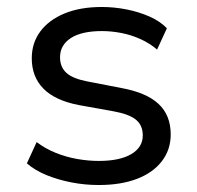

<svg xmlns="http://www.w3.org/2000/svg" viewBox="-20 -521 564 550"><path d="M263 9Q223 9 184.5 1.5Q146 -6 113 -19.5Q80 -33 57 -53L85 -114Q110 -95 140 -83Q170 -71 201.5 -65.5Q233 -60 263 -60Q323 -60 356 -79.5Q389 -99 389 -133Q389 -162 369.5 -178Q350 -194 306 -202L206 -220Q138 -233 104.5 -267Q71 -301 71 -354Q71 -398 95.5 -431Q120 -464 165 -482.5Q210 -501 272 -501Q307 -501 342.5 -494Q378 -487 408.5 -473.5Q439 -460 458 -440L430 -379Q409 -397 382.5 -409Q356 -421 327.5 -426.5Q299 -432 272 -432Q214 -432 183 -412Q152 -392 152 -357Q152 -329 170 -312.5Q188 -296 229 -288L327 -269Q399 -256 434 -223.5Q469 -191 469 -136Q469 -92 443.5 -59Q418 -26 372 -8.5Q326 9 263 9Z"/></svg>

Font: Nunito Sans 9pt
Style: Regular
Weight: 400
Version: Version 3.101;gftools[0.9.27]